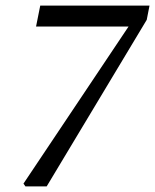

<svg xmlns="http://www.w3.org/2000/svg" viewBox="-20 -667 555 687"><path d="M71 0 64 -10 456 -596V-572H109L124 -647H515L505 -596L147 0Z"/></svg>

Font: Source Serif 4
Style: Italic
Weight: 400
Italic angle: -12°
Designer: Frank Grießhammer
Foundry: Adobe Systems Incorporated
Version: Version 4.004;hotconv 1.0.116;makeotfexe 2.5.65601